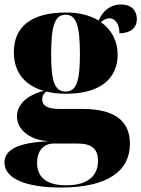

<svg xmlns="http://www.w3.org/2000/svg" viewBox="-34 -607 633 860"><path d="M239 233C448 233 548 159 548 37C548 -66 479 -119 336 -119H232C169 -119 155 -140 155 -162C155 -177 161 -188 174 -197C200 -190 230 -187 262 -187C422 -187 493 -261 493 -362C493 -423 466 -474 418 -508C431 -519 443 -525 456 -525C483 -525 501 -498 501 -458C549 -458 579 -481 579 -522C579 -561 553 -587 509 -587C461 -587 426 -559 408 -515C370 -538 321 -551 262 -551C100 -551 28 -483 28 -373C28 -284 77 -224 162 -200C83 -180 42 -136 42 -86C42 -33 88 18 183 26C49 31 -14 63 -14 121C-14 193 82 233 239 233ZM260 -197C212 -197 195 -240 195 -362C195 -494 212 -541 260 -541C307 -541 324 -495 324 -363C324 -240 307 -197 260 -197ZM262 223C178 223 132 189 132 123C132 71 159 36 206 36H315C376 36 405 60 405 113C405 185 354 223 262 223Z"/></svg>

Font: Noto Serif Display Black
Style: Regular
Weight: 900
Designer: Monotype Design Team
Foundry: Monotype Imaging Inc.
Version: Version 2.009